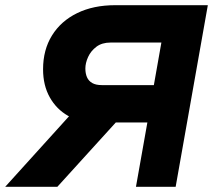

<svg xmlns="http://www.w3.org/2000/svg" viewBox="-48 -720 821 740"><path d="M476 0 520 -248H317Q259.5 -248 214.5 -273.5Q169.5 -299 143.8 -345Q118 -391 118 -453Q118 -528 152.5 -583.5Q187 -639 249.5 -669.5Q312 -700 396 -700H753L629 0ZM-28 0 229 -284H431L173 0ZM344 -392H545L574 -556H378Q345 -556 323.5 -539.8Q302 -523.5 291.5 -500.2Q281 -477 281 -456Q281 -437 287.2 -422.5Q293.5 -408 307.5 -400Q321.5 -392 344 -392Z"/></svg>

Font: Overpass Black
Style: Italic
Weight: 900
Italic angle: -10°
Designer: Delve Withrington, Dave Bailey, Thomas Jockin
Foundry: Delve Fonts LLC
Version: Version 4.000